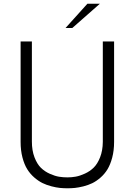

<svg xmlns="http://www.w3.org/2000/svg" viewBox="-20 -991 709 1023"><path d="M587.9 -234.9Q587.9 -189 577.9 -151.4Q567.9 -113.8 552.5 -88.6Q537.1 -63.5 515.1 -44.4Q493.2 -25.4 471.4 -14.9Q449.7 -4.4 424.1 2Q398.4 8.3 379.2 10.3Q359.9 12.2 339.8 12.2Q319.3 12.2 299.6 10.3Q279.8 8.3 254.2 1.7Q228.5 -4.9 206.5 -15.6Q184.6 -26.4 162.6 -45.4Q140.6 -64.5 125 -89.6Q109.4 -114.7 99.6 -152.1Q89.8 -189.5 89.8 -234.9V-770H149.9V-236.8Q149.9 -189 163.8 -152.8Q177.7 -116.7 198 -96.9Q218.3 -77.1 245.8 -64.9Q273.4 -52.7 295.2 -49.3Q316.9 -45.9 339.8 -45.9Q361.3 -45.9 383.3 -49.8Q405.3 -53.7 432.1 -65.9Q459 -78.1 479.2 -97.9Q499.5 -117.7 513.4 -153.1Q527.3 -188.5 527.8 -234.9V-770H587.9ZM445.8 -971.2H512.2L365.2 -841.8H329.1Z"/></svg>

Font: Junction Light
Style: Regular
Weight: 300
Designer: Caroline Hadilaksono
Foundry: Caroline Hadilaksono
Version: Version 1.002